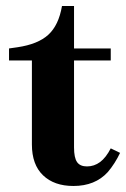

<svg xmlns="http://www.w3.org/2000/svg" viewBox="-20 -607 419 638"><path d="M224 11Q160 11 123 -24.5Q86 -60 86 -127V-406H10V-446L38 -450Q106 -460 140.5 -491.5Q175 -523 186 -587H226V-117Q226 -83 236 -68.5Q246 -54 269 -54Q293 -54 312.5 -68.5Q332 -83 348 -114L379 -99Q371 -82 360.5 -65.5Q350 -49 338 -35Q296 11 224 11ZM216 -406V-446H348V-406Z"/></svg>

Font: Baskervville SC
Style: Regular
Weight: 400
Designer: Alexis Faudot, Rémi Forte, Morgane Pierson, Rafael Ribas, Tanguy Vanlaeys, Rosalie Wagner, Thomas Huot-Marchand
Foundry: ANRT
Version: Version 1.100